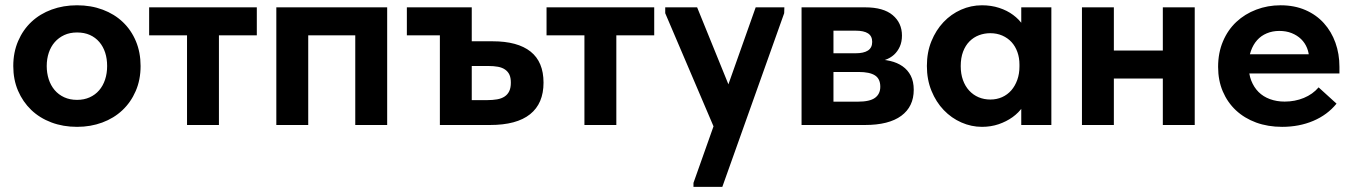

<svg xmlns="http://www.w3.org/2000/svg" viewBox="-20 -485 5249 745"><path d="M279 7.2Q331.5 7.2 376.6 -9.5Q421.8 -26.2 454.8 -57.2Q487.8 -88.2 506.6 -131.8Q525.5 -175.3 525.5 -228.8Q525.5 -281.5 507.4 -324.9Q489.3 -368.3 456.6 -399.4Q424 -430.5 378.5 -447.5Q333 -464.5 279 -464.5Q225.8 -464.5 180.5 -447.9Q135.2 -431.3 102.2 -400.4Q69.2 -369.5 50.4 -325.8Q31.5 -282 31.5 -228.8Q31.5 -176 50 -132.9Q68.5 -89.8 101.2 -58.4Q134 -27 179.5 -9.9Q225 7.2 279 7.2ZM279 -97.5Q251 -97.5 229 -107.6Q207 -117.8 191.9 -135.6Q176.8 -153.5 169 -177.6Q161.3 -201.8 161.3 -228.8Q161.3 -256.5 169.3 -280.4Q177.3 -304.2 192.5 -321.6Q207.8 -339 229.4 -349Q251 -359 279 -359Q307 -359 328.6 -349.4Q350.2 -339.7 365.4 -322Q380.5 -304.2 388.1 -280.7Q395.7 -257.2 395.7 -228.8Q395.7 -200.3 387.7 -176.1Q379.7 -152 364.6 -134.5Q349.5 -117 327.9 -107.3Q306.3 -97.5 279 -97.5Z M705.7 0H829.5V-348H976.5V-456.5H558.7V-348H705.7Z M1052.2 0H1176V-348H1358.5V0H1482.3V-456.5H1052.2Z M1686.8 0H1881.5Q1984.8 0 2036.9 -41.8Q2089 -83.5 2089 -164.3Q2089 -244.8 2038.8 -284.8Q1988.5 -324.8 1891.5 -324.8H1810.5V-456.5H1558.7V-348H1686.8ZM1869.8 -96.5H1810.5V-229H1873.3Q1896 -229 1912.5 -225.9Q1929 -222.8 1940.1 -214.9Q1951.3 -207 1956.8 -194.9Q1962.2 -182.8 1962.2 -164.3Q1962.2 -144.3 1956 -131.3Q1949.8 -118.3 1937.9 -110.4Q1926 -102.5 1908.8 -99.5Q1891.5 -96.5 1869.8 -96.5Z M2247.7 0H2371.5V-348H2518.5V-456.5H2100.7V-348H2247.7Z M2670.8 240H2782.8L3022.8 -433.8L3023.5 -456.5H2912.2L2670.8 224.7ZM2759.8 31.5 2825.8 -110 2685 -456.5H2561.2V-433.8Z M3090.2 0H3336.3Q3428.8 0 3477.1 -35.6Q3525.5 -71.3 3525.5 -136.5Q3525.5 -168.8 3514 -191.1Q3502.5 -213.5 3482.1 -227.8Q3461.8 -242 3434.4 -248.4Q3407 -254.8 3375 -254.8V-246.3Q3396.3 -246.3 3415.5 -253Q3434.8 -259.8 3448.9 -272.6Q3463 -285.5 3471.4 -304.1Q3479.8 -322.8 3479.8 -347Q3479.8 -396 3443.8 -426.3Q3407.8 -456.5 3337.3 -456.5H3090.2ZM3214 -48V-410.3L3177.3 -366H3299.3Q3332 -366 3348.1 -355.5Q3364.3 -345 3364.3 -322.5Q3364.3 -299.8 3347.9 -289Q3331.5 -278.3 3299.8 -278.3H3177.3V-205.7H3312Q3354.3 -205.7 3375 -192.5Q3395.7 -179.3 3395.7 -148.5Q3395.7 -120.5 3375.4 -105.5Q3355 -90.5 3308.8 -90.5H3177.3Z M3942.7 0H4059.5V-325.5V-332.5V-456.5H3942.7V-332.5L3935.7 -325.5V-126L3942.7 -111ZM3790.2 7.2Q3824.7 7.2 3854.9 -3Q3885 -13.3 3908.9 -30.4Q3932.7 -47.5 3948.9 -70.9Q3965 -94.3 3970.8 -120.8V-226.8H3935.7Q3935.7 -198.5 3927.2 -174.9Q3918.7 -151.3 3904 -134.4Q3889.2 -117.5 3868.4 -108.1Q3847.5 -98.8 3822.8 -98.8Q3798.3 -98.8 3777.3 -107.6Q3756.3 -116.5 3740.6 -133.5Q3725 -150.5 3716.4 -174.5Q3707.8 -198.5 3707.8 -228.5Q3707.8 -260.5 3716.9 -284.5Q3726 -308.5 3741.9 -324.5Q3757.8 -340.5 3778.8 -348.4Q3799.8 -356.2 3822.5 -356.2Q3848 -356.2 3869.1 -347Q3890.2 -337.7 3905 -321.6Q3919.7 -305.5 3927.7 -283.1Q3935.7 -260.8 3935.7 -234.5H3965.8V-342Q3963.5 -366 3949 -387.9Q3934.5 -409.8 3911.2 -427Q3888 -444.3 3857.1 -454.4Q3826.2 -464.5 3790.2 -464.5Q3747.7 -464.5 3709.1 -447.4Q3670.5 -430.3 3641.1 -399.3Q3611.7 -368.3 3594.1 -325.1Q3576.5 -282 3576.5 -229Q3576.5 -176 3594.4 -132.4Q3612.2 -88.8 3642 -57.8Q3671.7 -26.8 3710.4 -9.8Q3749 7.2 3790.2 7.2Z M4237.8 -180.2H4548.3V-288.8H4237.8ZM4178.2 0H4302V-325.5V-332.5V-456.5H4178.2V-332.5V-325.5V-126V-111ZM4492 0H4615.8V-325.5V-332.5V-456.5H4492V-332.5V-325.5V-126V-111Z M4954.8 7.2Q5021 7.2 5075.6 -15.9Q5130.3 -39 5166 -82.8L5096.5 -146Q5073.8 -119.3 5039.1 -105Q5004.5 -90.8 4964.8 -90.8Q4933.8 -90.8 4907.6 -100.4Q4881.5 -110 4863.4 -128.1Q4845.3 -146.3 4835.1 -172.3Q4825 -198.3 4825 -231.8Q4825 -262.8 4833.8 -287.4Q4842.5 -312 4857.9 -329.2Q4873.3 -346.5 4895.4 -355.7Q4917.5 -365 4944 -365Q4970.8 -365 4992 -356.5Q5013.2 -348 5028.4 -333.4Q5043.5 -318.7 5051.5 -299Q5059.5 -279.3 5059.5 -257.3V-221.8L5134.3 -274.5H4777.8V-200H5177.3V-225.7Q5177.3 -275.8 5161.8 -319.1Q5146.3 -362.5 5117 -395Q5087.8 -427.5 5045.3 -446Q5002.8 -464.5 4948.8 -464.5Q4898.8 -464.5 4854.5 -447.6Q4810.2 -430.8 4777.2 -399.9Q4744.2 -369 4725.4 -324.6Q4706.5 -280.3 4706.5 -225.3Q4706.5 -173 4724.7 -130.3Q4743 -87.5 4775.7 -56.9Q4808.5 -26.3 4854.1 -9.5Q4899.8 7.2 4954.8 7.2Z"/></svg>

Font: Tilda Sans VF
Style: Regular
Weight: 400
Designer: ParaType Ltd
Foundry: ParaType Ltd
Version: Version 1.010